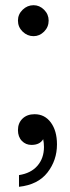

<svg xmlns="http://www.w3.org/2000/svg" viewBox="-20 -547 270 738"><path d="M49 -468Q49 -492 67 -509.5Q85 -527 109 -527Q132 -527 149.5 -509.5Q167 -492 167 -468Q167 -443 149.5 -425.5Q132 -408 109 -408Q85 -408 67 -425.5Q49 -443 49 -468ZM53 126Q99 119 124 90Q149 61 149 18Q149 3 146 -12Q133 10 101 10Q79 10 64 -5.5Q49 -21 49 -47Q49 -74 66.5 -91Q84 -108 113 -108Q152 -108 175.5 -76Q199 -44 199 8Q199 69 162.5 116Q126 163 53 171Z"/></svg>

Font: Open Sauce Two
Style: Regular
Weight: 400
Designer: Alfredo Marco Pradil
Foundry: Creative Sauce Fz LLC
Version: Version 1.477